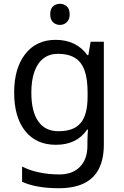

<svg xmlns="http://www.w3.org/2000/svg" viewBox="-20 -757 655 1017"><path d="M275 -546Q328 -546 370.5 -526Q413 -506 443 -465H448L460 -536H530V9Q530 85 504 136.5Q478 188 425 214Q372 240 290 240Q232 240 183.5 231.5Q135 223 97 206V125Q135 145 186 156Q237 167 295 167Q364 167 403.5 126.5Q443 86 443 16V-5Q443 -17 444 -39.5Q445 -62 446 -71H442Q414 -30 372.5 -10Q331 10 276 10Q172 10 113.5 -63Q55 -136 55 -267Q55 -395 113.5 -470.5Q172 -546 275 -546ZM287 -472Q242 -472 210.5 -448Q179 -424 162.5 -378Q146 -332 146 -266Q146 -167 182.5 -114.5Q219 -62 289 -62Q330 -62 359 -72.5Q388 -83 407 -105.5Q426 -128 435 -163Q444 -198 444 -246V-267Q444 -340 427.5 -385Q411 -430 376 -451Q341 -472 287 -472ZM298 -737Q318 -737 333.5 -723.5Q349 -710 349 -681Q349 -653 333.5 -639Q318 -625 298 -625Q276 -625 261 -639Q246 -653 246 -681Q246 -710 261 -723.5Q276 -737 298 -737Z"/></svg>

Font: hindi115
Style: Book
Weight: 400
Designer: Jelle Bosma - Monotype Design Team
Foundry: Monotype Imaging Inc.
Version: Version 2.003